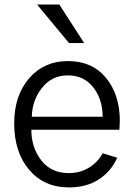

<svg xmlns="http://www.w3.org/2000/svg" viewBox="-20 -814 593 852"><path d="M144.5 -793.9Q168.9 -793.9 243.2 -793.9Q270.5 -751 353.5 -623Q336.9 -623 286.1 -623Q251 -666 144.5 -793.9ZM43 -266.6Q43 -389.6 109.4 -466.8Q175.8 -543 281.2 -543Q388.7 -543 450.2 -468.8Q511.7 -393.6 511.7 -277.3Q511.7 -263.7 509.8 -238.3Q379.9 -238.3 119.1 -238.3Q119.1 -159.2 163.1 -102.5Q207 -45.9 285.2 -45.9Q335.9 -45.9 375 -70.3Q414.1 -93.8 435.5 -133.8Q457 -127 500 -114.3Q475.6 -56.6 420.9 -19.5Q366.2 17.6 285.2 17.6Q175.8 17.6 109.4 -60.5Q43 -138.7 43 -266.6ZM121.1 -295.9Q200.2 -295.9 435.5 -295.9Q435.5 -373 393.6 -426.8Q351.6 -479.5 281.2 -479.5Q210 -479.5 167 -424.8Q123 -370.1 121.1 -295.9Z"/></svg>

Font: Gothic A1
Style: Regular
Weight: 400
Designer: HanYang I&C Co.,Ltd.
Version: Version 2.50